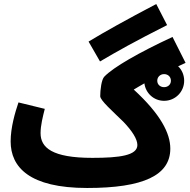

<svg xmlns="http://www.w3.org/2000/svg" viewBox="-20 -915 944 956"><path d="M478 -609C559 -657 655 -711 812 -790L758 -895C604 -814 502 -757 421 -708ZM182 -252C182 -290 193 -334 203 -373L72 -405C55 -355 33 -280 33 -211C33 -83 126 21 414 21C694 21 828 -42 828 -175C828 -251 780 -346 646 -469C662 -479 680 -489 699 -500C705 -451 746 -413 797 -413C853 -413 897 -458 897 -513C897 -541 886 -567 867 -585C879 -590 891 -596 904 -602L839 -731C669 -652 546 -581 500 -534C485 -520 479 -466 479 -436C479 -415 541 -361 595 -308C637 -264 664 -223 664 -193C664 -141 576 -129 440 -129C239 -129 182 -180 182 -252ZM797 -481C778 -481 763 -494 763 -513C763 -532 778 -546 797 -546C816 -546 831 -533 831 -513C831 -494 816 -481 797 -481Z"/></svg>

Font: Noto Sans Arabic UI SemiCondensed Extra
Style: Regular
Weight: 800
Width: 4
Designer: Nadine Chahine - Monotype Design Team
Foundry: Monotype Imaging Inc.
Version: Version 1.900